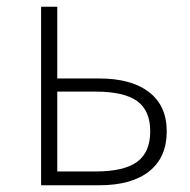

<svg xmlns="http://www.w3.org/2000/svg" viewBox="-20 -550 564 570"><path d="M102 -530H150V-317H275Q370 -317 422.5 -276.5Q475 -236 475 -160Q475 -83 423 -41.5Q371 0 275 0H102ZM426 -160Q426 -222 387 -250Q348 -278 264 -278H150V-41H264Q348 -41 387 -69.5Q426 -98 426 -160Z"/></svg>

Font: Merged Yaku Han JP ExtraLight
Style: Regular
Weight: 250
Designer: Ryoko NISHIZUKA 西塚涼子 (kana, bopomofo & ideographs); Paul D. Hunt (Latin, Greek & Cyrillic); Sandoll Communications 산돌커뮤니
Foundry: Adobe
Version: Version 2.004